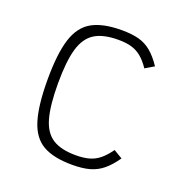

<svg xmlns="http://www.w3.org/2000/svg" viewBox="-118 -741 836 864"><g transform="rotate(20 300.0 -309.0)"><path d="M318 14Q228 14 177 -15.5Q126 -45 104.5 -116Q83 -187 83 -309Q83 -432 105 -502.5Q127 -573 179 -602.5Q231 -632 322 -632Q370 -632 403.5 -623Q437 -614 464 -591.5Q491 -569 517 -530L475 -505Q454 -536 432.5 -553.5Q411 -571 385 -578.5Q359 -586 322 -586Q250 -586 209 -560.5Q168 -535 150.5 -475Q133 -415 133 -309Q133 -204 150 -143.5Q167 -83 207.5 -57.5Q248 -32 318 -32Q355 -32 382 -39.5Q409 -47 431 -65Q453 -83 475 -114L517 -89Q490 -50 462.5 -27.5Q435 -5 401 4.5Q367 14 318 14Z"/></g></svg>

Font: Victor Mono Thin Thin
Style: Regular
Weight: 250
Monospace: yes
Version: Version 1.561;gftools[0.9.30]